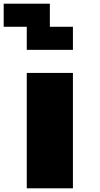

<svg xmlns="http://www.w3.org/2000/svg" viewBox="-20 -1020 540 1040"><path d="M125 0V-625H375V0ZM125 -750V-875H0V-1000H250V-875H375V-750Z"/></svg>

Font: Silkscreen
Style: Bold
Weight: 700
Designer: Jason Kottke
Foundry: Jason Kottke
Version: Version 1.001; ttfautohint (v1.8.4.7-5d5b)